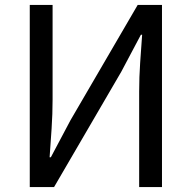

<svg xmlns="http://www.w3.org/2000/svg" viewBox="-20 -754 773 774"><path d="M100 0V-734H192V-352Q192 -295 188 -235.5Q184 -176 180 -120H185L264 -269L535 -734H633V0H541V-385Q541 -443 545 -501Q549 -559 553 -614H548L469 -465L198 0Z"/></svg>

Font: Chiron Sans HK TT
Style: Regular
Weight: 400
Designer: Ryoko NISHIZUKA 西塚涼子 (kana, bopomofo & ideographs); Paul D. Hunt (Latin, Greek & Cyrillic); Sandoll Communications 산돌커뮤니
Foundry: Adobe
Version: Version 2.022;hotconv 1.0.109;makeotfexe 2.5.65596